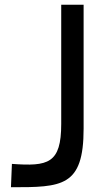

<svg xmlns="http://www.w3.org/2000/svg" viewBox="-20 -772 449 806"><path d="M26 14C240 14 331 13 331 -232V-752H237V-252C237 -85 182 -73 30 -84Z"/></svg>

Font: Hibana SubMedium
Style: Regular
Weight: 500
Width: 6
Designer: pygmalion
Foundry: ybstudio
Version: Version 0.930;hotconv 1.0.109;makeotfexe 2.5.65596